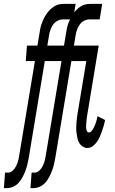

<svg xmlns="http://www.w3.org/2000/svg" viewBox="-75 -755 595 990"><path d="M-55 215 -49 135H-34Q-20 135 -9 124.5Q2 114 8.5 100.5Q15 87 18.5 74Q22 61 24 47L105 -440H58L64 -520H118L128 -580Q130 -593 132.5 -606.5Q135 -620 139.5 -632.5Q144 -645 150 -657.5Q156 -670 164 -682Q172 -694 182 -704Q192 -714 203.5 -721.5Q215 -729 228 -732Q241 -735 254 -735H315L302 -655H249Q234 -655 220 -647Q206 -639 197 -625.5Q188 -612 183.5 -597Q179 -582 177 -567L169 -520H256L250 -440H156L73 60Q70 77 66 93.5Q62 110 56 126Q50 142 41.5 158Q33 174 21.5 187Q10 200 -6.5 207.5Q-23 215 -40 215ZM82 215 88 135H103Q117 135 128 124.5Q139 114 145.5 100.5Q152 87 155.5 74Q159 61 161 47L242 -440H195L201 -520H255L265 -580Q267 -593 269.5 -606.5Q272 -620 276.5 -632.5Q281 -645 287 -657.5Q293 -670 301 -682Q309 -694 319 -704Q329 -714 340.5 -721.5Q352 -729 365 -732Q378 -735 391 -735H452L439 -655H386Q371 -655 357 -647Q343 -639 334 -625.5Q325 -612 320.5 -597Q316 -582 314 -567L306 -520H393L387 -440H293L210 60Q207 77 203 93.5Q199 110 193 126Q187 142 178.5 158Q170 174 158.5 187Q147 200 130.5 207.5Q114 215 97 215ZM376 8Q363 8 352 1Q341 -6 334 -17Q327 -28 324.5 -41Q322 -54 320 -67Q318 -80 318 -93.5Q318 -107 319 -121Q320 -135 322 -149Q324 -163 326 -176L370 -440H319L325 -520H434L375 -163Q374 -157 373 -151Q372 -145 371.5 -138.5Q371 -132 370.5 -126Q370 -120 369.5 -114Q369 -108 369 -101.5Q369 -95 370 -89Q371 -83 374 -77.5Q377 -72 383 -72Q391 -72 397 -79Q403 -86 407 -93.5Q411 -101 414 -108.5Q417 -116 420 -124Q423 -132 424.5 -140Q426 -148 428 -156L467 -136Q464 -121 460 -107Q456 -93 451 -79Q446 -65 440 -51Q434 -37 425.5 -24.5Q417 -12 404 -2Q391 8 376 8Z"/></svg>

Font: Iosevka Curly Slab Medium
Style: Italic
Weight: 500
Italic angle: -9°
Monospace: yes
Designer: Belleve Invis
Foundry: Belleve Invis
Version: Version 22.1.2; ttfautohint (v1.8.4)